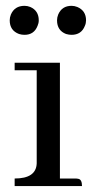

<svg xmlns="http://www.w3.org/2000/svg" viewBox="-20 -626 320 646"><path d="M110.4 -557.6C110.4 -551.1 109 -544.9 106.4 -539.1C98.6 -518.9 84 -508.8 62.5 -508.8C56 -508.8 49.8 -509.8 43.9 -511.7C23.1 -519.5 12.7 -534.8 12.7 -557.6C12.7 -564.1 14 -570.6 16.6 -577.1C25.1 -596.7 40.4 -606.4 62.5 -606.4C69 -606.4 75.5 -605.1 82 -602.5C100.9 -594.1 110.4 -579.1 110.4 -557.6ZM269.5 -557.6C269.5 -551.1 268.2 -544.9 265.6 -539.1C257.8 -518.9 242.8 -508.8 220.7 -508.8C214.8 -508.8 208.7 -509.8 202.1 -511.7C182 -519.5 171.9 -534.8 171.9 -557.6C171.9 -564.1 173.2 -570.6 175.8 -577.1C184.2 -596.7 199.2 -606.4 220.7 -606.4C227.2 -606.4 233.7 -605.1 240.2 -602.5C259.8 -594.1 269.5 -579.1 269.5 -557.6ZM232.4 -25.4C236.3 -25.4 239.9 -25.1 243.2 -24.4C251.6 -23.1 255.9 -15 255.9 0H29.3V-25.4C77.5 -25.4 102.2 -42.3 103.5 -76.2V-389.6H29.3V-415H181.6V-25.4Z"/></svg>

Font: Abhaya Libre
Style: Regular
Weight: 400
Designer: Pushpananda Ekanayake, Sol Matas, Pathum Egodawatta
Foundry: Mooniak
Version: Version 1.041; ; ttfautohint (v1.5)